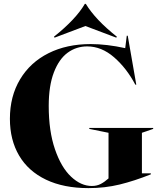

<svg xmlns="http://www.w3.org/2000/svg" viewBox="-20 -954 812 989"><path d="M31 -342Q31 -458 83.5 -545.5Q136 -633 230 -680Q324 -727 447 -727Q529 -727 625 -706L633 -770H638L682 -518H677Q632 -603 567.5 -659Q503 -715 429 -715Q373 -715 328.5 -682.5Q284 -650 257.5 -581Q231 -512 231 -408Q231 -279 263 -185.5Q295 -92 346 -44Q397 4 453 4Q479 4 499 -6.5Q519 -17 539 -35V-270L440 -290V-295H769V-290L711 -270V-61H757V-56Q672 -22 596 -3.5Q520 15 436 15Q308 15 217 -28.5Q126 -72 78.5 -152.5Q31 -233 31 -342ZM261 -760 258 -765Q371 -855 417 -934H422Q472 -852 582 -765L579 -760L420 -820Z"/></svg>

Font: Nyght Serif Bold
Style: Regular
Weight: 700
Designer: Maksym Kobuzan
Version: Version 0.410